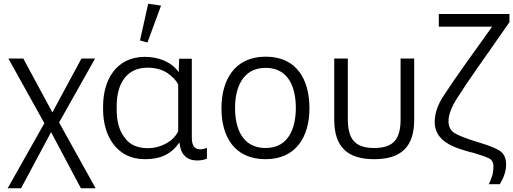

<svg xmlns="http://www.w3.org/2000/svg" viewBox="-20 -844 2753 1030"><path d="M414 166H493L297 -187L490 -530H417L261 -241L105 -530H25L218 -183L21 166H93L254 -135Z M757 10C835 10 895 -12 941 -78H943C946 -47 955 -24 970 -9C985 8 1007 16 1036 17C1056 17 1078 13 1090 7V-51C1079 -46 1066 -43 1056 -43C1015 -43 1009 -75 1009 -109V-529H941L939 -458H938C897 -515 826 -539 758 -539C603 -539 533 -415 533 -273V-257C533 -118 604 10 757 10ZM771 -616 844 -814 775 -824 731 -627ZM775 -49C717 -49 674 -68 648 -107C619 -144 606 -194 606 -255V-278C606 -384 652 -481 771 -481C813 -481 849 -471 877 -453C905 -433 925 -413 936 -391V-140C909 -82 836 -49 775 -49Z M1405 10C1569 10 1640 -112 1640 -263C1640 -416 1573 -540 1405 -540C1239 -540 1168 -415 1168 -263C1168 -109 1239 10 1405 10ZM1405 -50C1279 -50 1241 -157 1241 -265C1241 -372 1281 -480 1405 -480C1530 -480 1567 -372 1567 -265C1567 -158 1529 -50 1405 -50Z M1987 10C2132 10 2202 -56 2202 -202V-530H2129V-205C2129 -102 2095 -50 1987 -50C1880 -50 1846 -103 1846 -205V-530H1773V-202C1773 -57 1843 10 1987 10Z M2602 144H2661C2681 113 2695 76 2695 39C2695 9 2686 -15 2668 -30C2649 -45 2611 -61 2555 -78L2536 -84C2476 -102 2436 -119 2417 -131C2397 -144 2386 -165 2386 -194C2386 -228 2402 -271 2434 -320C2466 -370 2498 -418 2532 -466L2713 -725V-769H2334V-701H2620L2467 -487C2428 -431 2392 -380 2361 -332C2328 -283 2312 -235 2312 -189C2312 -84 2419 -51 2503 -28L2520 -24C2558 -13 2586 -3 2602 5C2618 12 2627 27 2627 48C2627 61 2626 75 2623 90C2619 104 2613 123 2602 144Z"/></svg>

Font: Cheyenne Sans Light
Style: Regular
Weight: 300
Designer: The Public Sans project authors (U.S. Web Design System), Libre Franklin designed by Pablo Impallari and Rodrigo Fuenzal
Foundry: The Cheyenne Sans Project Authors
Version: Version 2.007